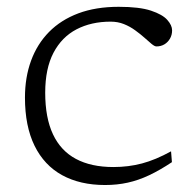

<svg xmlns="http://www.w3.org/2000/svg" viewBox="-20 -520 554 550"><path d="M320 -500.5Q379.5 -500.5 412.5 -489.5Q445.5 -478.5 459.2 -463Q473 -447.5 473 -433Q473 -420 467 -409.5Q461 -399 451 -393Q441 -387 428 -387Q423 -387 414.2 -394.2Q405.5 -401.5 393.8 -412Q382 -422.5 367.2 -433.2Q352.5 -444 335 -451Q317.5 -458 297 -458Q241.5 -458 199.2 -436Q157 -414 133.2 -368.8Q109.5 -323.5 109.5 -254.5Q109.5 -182.5 131.8 -135.2Q154 -88 197.5 -64.8Q241 -41.5 305 -41.5Q348 -41.5 386.8 -51.8Q425.5 -62 470 -86.5L472.5 -55.5Q438 -32.5 407.2 -18Q376.5 -3.5 346 3.2Q315.5 10 281 10Q209.5 10 158 -18.2Q106.5 -46.5 79 -102.5Q51.5 -158.5 51.5 -240.5Q51.5 -298.5 69 -346.2Q86.5 -394 120.5 -428.5Q154.5 -463 204.5 -481.8Q254.5 -500.5 320 -500.5Z"/></svg>

Font: Newsreader 9pt Light
Style: Regular
Weight: 300
Designer: Hugues Gentile
Foundry: Production Type
Version: Version 1.003